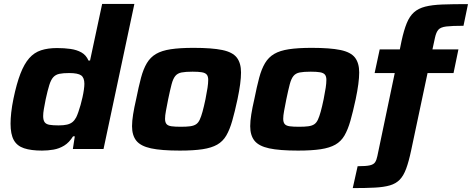

<svg xmlns="http://www.w3.org/2000/svg" viewBox="-20 -763 2416 983"><path d="M195 8Q139 8 103 -4Q67 -16 50.5 -46Q34 -76 34 -130Q34 -155 37.5 -187Q41 -219 49 -258Q65 -335 84.5 -385.5Q104 -436 129.5 -465Q155 -494 190 -505.5Q225 -517 272 -517Q309 -517 341 -512.5Q373 -508 397 -494.5Q421 -481 433 -453H441L503 -743H668L510 0H353L363 -65H354Q334 -33 308.5 -17.5Q283 -2 254 3Q225 8 195 8ZM280 -121Q306 -121 323 -125Q340 -129 351 -138Q362 -147 370 -162Q375 -172 381 -189Q387 -206 392.5 -225.5Q398 -245 402.5 -265.5Q407 -286 409.5 -304Q412 -322 412 -334Q412 -365 395.5 -377Q379 -389 334 -389Q303 -389 284 -385Q265 -381 253 -368Q241 -355 232.5 -328Q224 -301 214 -255Q208 -225 204.5 -204.5Q201 -184 201 -169Q201 -148 208.5 -137.5Q216 -127 233.5 -124Q251 -121 280 -121Z M901 8Q806 8 753 -3.5Q700 -15 678 -42.5Q656 -70 656 -117Q656 -143 661.5 -177.5Q667 -212 677 -255Q690 -320 702 -365Q714 -410 732 -440Q750 -470 779 -487Q808 -504 854.5 -511Q901 -518 971 -518Q1065 -518 1118 -507Q1171 -496 1192.5 -468Q1214 -440 1214 -392Q1214 -366 1209.5 -332Q1205 -298 1196 -255Q1182 -190 1169 -144.5Q1156 -99 1138.5 -69Q1121 -39 1092 -22.5Q1063 -6 1017 1Q971 8 901 8ZM906 -114Q935 -114 953.5 -116.5Q972 -119 983.5 -126.5Q995 -134 1002.5 -150Q1010 -166 1017 -191.5Q1024 -217 1032 -255Q1039 -290 1042.5 -313.5Q1046 -337 1046 -354Q1046 -372 1038.5 -381Q1031 -390 1013.5 -393Q996 -396 966 -396Q930 -396 909.5 -392Q889 -388 877.5 -374Q866 -360 858.5 -331.5Q851 -303 841 -255Q834 -219 829.5 -195Q825 -171 825 -155Q825 -137 832.5 -128Q840 -119 858 -116.5Q876 -114 906 -114Z M1506 8Q1411 8 1358 -3.5Q1305 -15 1283 -42.5Q1261 -70 1261 -117Q1261 -143 1266.5 -177.5Q1272 -212 1282 -255Q1295 -320 1307 -365Q1319 -410 1337 -440Q1355 -470 1384 -487Q1413 -504 1459.5 -511Q1506 -518 1576 -518Q1670 -518 1723 -507Q1776 -496 1797.5 -468Q1819 -440 1819 -392Q1819 -366 1814.5 -332Q1810 -298 1801 -255Q1787 -190 1774 -144.5Q1761 -99 1743.5 -69Q1726 -39 1697 -22.5Q1668 -6 1622 1Q1576 8 1506 8ZM1511 -114Q1540 -114 1558.5 -116.5Q1577 -119 1588.5 -126.5Q1600 -134 1607.5 -150Q1615 -166 1622 -191.5Q1629 -217 1637 -255Q1644 -290 1647.5 -313.5Q1651 -337 1651 -354Q1651 -372 1643.5 -381Q1636 -390 1618.5 -393Q1601 -396 1571 -396Q1535 -396 1514.5 -392Q1494 -388 1482.5 -374Q1471 -360 1463.5 -331.5Q1456 -303 1446 -255Q1439 -219 1434.5 -195Q1430 -171 1430 -155Q1430 -137 1437.5 -128Q1445 -119 1463 -116.5Q1481 -114 1511 -114Z M1786 200 1811 88Q1854 88 1873.5 83.5Q1893 79 1900.5 67.5Q1908 56 1912 36L2001 -389H1898L1924 -510H2027L2036 -554Q2048 -609 2062.5 -644.5Q2077 -680 2099.5 -700Q2122 -720 2157 -729Q2192 -738 2245.5 -740Q2299 -742 2376 -742L2353 -631Q2295 -631 2265.5 -627.5Q2236 -624 2224.5 -611Q2213 -598 2207 -570L2194 -510H2327L2302 -389H2169L2085 7Q2073 64 2059.5 100.5Q2046 137 2026.5 157Q2007 177 1976.5 186Q1946 195 1899.5 197.5Q1853 200 1786 200Z"/></svg>

Font: Saira SemiExpanded
Style: Bold Italic
Weight: 700
Width: 6
Italic angle: -12°
Designer: Hector Gatti with collaboration of the Omnibus-Type team
Foundry: Omnibus-Type
Version: Version 1.101